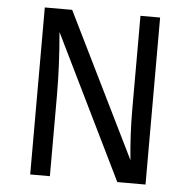

<svg xmlns="http://www.w3.org/2000/svg" viewBox="-50 -738 782 788"><g transform="rotate(5 340.5 -344.0)"><path d="M578.1 -688V0H461.9L171.9 -592.8Q184.1 -454.6 184.1 -332V0H103V-688H215.8L507.8 -94.2Q497.1 -199.2 497.1 -303.2V-688Z"/></g></svg>

Font: Fira Sans Book
Style: Regular
Weight: 350
Designer: Carrois Corporate & Edenspiekermann AG
Foundry: Carrois Corporate GbR & Edenspiekermann AG
Version: Version 4.203;PS 004.203;hotconv 1.0.88;makeotf.lib2.5.64775